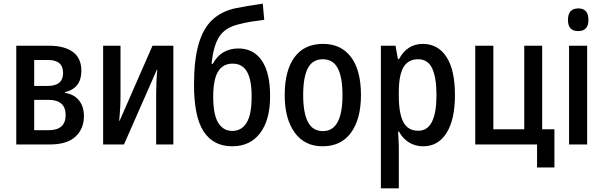

<svg xmlns="http://www.w3.org/2000/svg" viewBox="-20 -790 3301 1050"><path d="M69 0V-540H247Q332 -540 378.5 -506Q425 -472 425 -403Q425 -307 335 -286V-282Q384 -275 411.5 -241.5Q439 -208 439 -155Q439 -86 393 -43Q347 0 253 0ZM167 -320H241Q325 -320 325 -391Q325 -462 243 -462H167ZM167 -78H246Q339 -78 339 -161Q339 -244 244 -244H167Z M544 0V-540H639V-260Q639 -230 637 -196Q635 -162 632 -129H634L814 -540H928V0H834V-278Q834 -309 835.5 -343.5Q837 -378 840 -409H838L658 0Z M1250 10Q1147 10 1094 -70.5Q1041 -151 1041 -327Q1041 -460 1065.5 -546.5Q1090 -633 1140 -680.5Q1190 -728 1268 -745Q1297 -751 1336.5 -757.5Q1376 -764 1417 -770L1425 -682Q1386 -677 1350 -671Q1314 -665 1285 -657Q1211 -639 1179 -589.5Q1147 -540 1137 -441H1144Q1167 -484 1202.5 -504.5Q1238 -525 1283 -525Q1367 -525 1412.5 -457.5Q1458 -390 1457 -262Q1457 -134 1402.5 -62Q1348 10 1250 10ZM1250 -74Q1301 -74 1328.5 -118.5Q1356 -163 1356 -259Q1357 -349 1332 -395.5Q1307 -442 1252 -442Q1199 -442 1172.5 -398.5Q1146 -355 1146 -261Q1146 -163 1173.5 -118.5Q1201 -74 1250 -74Z M1744 10Q1646 10 1591.5 -65Q1537 -140 1537 -270Q1537 -404 1590.5 -477Q1644 -550 1747 -550Q1845 -550 1899.5 -478Q1954 -406 1954 -270Q1954 -140 1900 -65Q1846 10 1744 10ZM1746 -73Q1853 -73 1853 -270Q1853 -368 1827 -417Q1801 -466 1746 -466Q1689 -466 1663.5 -417Q1638 -368 1638 -270Q1638 -173 1664 -123Q1690 -73 1746 -73Z M2063 240V-540H2143L2156 -467H2162Q2207 -550 2292 -550Q2375 -550 2421.5 -479Q2468 -408 2468 -270Q2468 -136 2422 -63Q2376 10 2295 10Q2250 10 2216 -11.5Q2182 -33 2162 -70H2157Q2158 -48 2159.5 -27Q2161 -6 2161 10V240ZM2268 -75Q2318 -75 2342.5 -124.5Q2367 -174 2367 -270Q2367 -366 2343.5 -416Q2320 -466 2267 -466Q2212 -466 2186.5 -422.5Q2161 -379 2161 -286V-266Q2161 -169 2186 -122Q2211 -75 2268 -75Z M2917 126V0H2579V-540H2678V-83H2847V-540H2945V-83H3012V126Z M3142 -620Q3086 -620 3086 -681Q3086 -744 3143 -744Q3198 -744 3198 -681Q3198 -620 3142 -620ZM3092 0V-540H3191V0Z"/></svg>

Font: Noto Sans Condensed Medium
Style: Regular
Weight: 500
Width: 3
Designer: Monotype Design Team
Foundry: Monotype Imaging Inc.
Version: Version 2.013; ttfautohint (v1.8.4.7-5d5b)